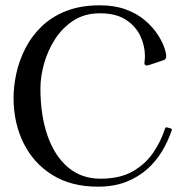

<svg xmlns="http://www.w3.org/2000/svg" viewBox="-20 -691 679 722"><path d="M622 -208Q625 -207 626 -205Q627 -203 625 -199Q612 -160 589.5 -122.5Q567 -85 533.5 -55Q500 -25 454 -7Q408 11 348 11Q248 11 177 -33Q106 -77 68.5 -153Q31 -229 31 -323Q31 -367 41.5 -415Q52 -463 75 -508.5Q98 -554 136 -591Q174 -628 228.5 -649.5Q283 -671 356 -671Q411 -671 453 -655.5Q495 -640 524 -615.5Q553 -591 571 -564Q589 -537 597 -514.5Q605 -492 605 -480Q605 -468 596 -465L542 -447Q530 -443 526.5 -446Q523 -449 523 -453Q523 -456 524 -463Q525 -470 525 -480Q525 -519 507.5 -556Q490 -593 453 -617Q416 -641 356 -641Q298 -641 256 -613.5Q214 -586 186.5 -543Q159 -500 145.5 -451Q132 -402 132 -359Q132 -258 158.5 -181.5Q185 -105 235.5 -62Q286 -19 358 -19Q430 -19 478 -46Q526 -73 555.5 -116Q585 -159 600 -206Q602 -211 604 -212Q606 -213 608 -212Z"/></svg>

Font: Young Serif Light
Style: Regular
Weight: 300
Designer: Bastien Sozeau
Foundry: NBR — Bastien Sozeau
Version: Version 5.001